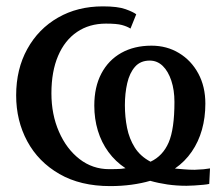

<svg xmlns="http://www.w3.org/2000/svg" viewBox="-20 -588 714 618"><path d="M334.5 11Q239 11 171.2 -28Q103.5 -67 67.8 -133.2Q32 -199.5 32 -281Q32 -365.5 67.8 -430.2Q103.5 -495 166.5 -531.2Q229.5 -567.5 311 -567.5Q359 -567.5 384 -558.5Q409 -549.5 418.5 -542L400 -496Q389 -503 372.5 -507.5Q356 -512 321 -512Q267.5 -512 228 -485.2Q188.5 -458.5 167 -408.2Q145.5 -358 145.5 -287.5Q145.5 -219.5 169.8 -164Q194 -108.5 236 -76Q278 -43.5 331.5 -43.5Q344.5 -43.5 353.5 -43.8Q362.5 -44 369.5 -44.5Q376.5 -45 384 -46.5Q351.5 -68 329 -98.8Q306.5 -129.5 295 -167.5Q283.5 -205.5 283.5 -248Q283.5 -308 306.2 -351.2Q329 -394.5 370.5 -417.8Q412 -441 467.5 -441Q517 -441 556.2 -417.2Q595.5 -393.5 618.2 -351.5Q641 -309.5 641 -254.5Q641 -209.5 630 -170.5Q619 -131.5 597.2 -99.8Q575.5 -68 543 -45.5Q555 -44.5 572 -43Q589 -41.5 606.5 -41.5Q622.5 -42 635.5 -43.2Q648.5 -44.5 656 -46L653.5 4Q647.5 5.5 634.2 6.8Q621 8 606 9Q591 10 580.5 10Q548.5 10 519 5.8Q489.5 1.5 463.5 -6Q436.5 2 403.5 6.5Q370.5 11 334.5 11ZM464.5 -67.5Q504 -86 522.8 -129.2Q541.5 -172.5 541.5 -260Q541.5 -298 531.5 -328.2Q521.5 -358.5 503.8 -375.8Q486 -393 462 -393Q432 -393 414.5 -373Q397 -353 389.5 -320.2Q382 -287.5 382 -249.5Q382 -211.5 389 -176.5Q396 -141.5 413.8 -113.2Q431.5 -85 464.5 -67.5Z"/></svg>

Font: Merriweather 24pt Medium
Style: Regular
Weight: 500
Designer: Eben Sorkin
Foundry: Eben Sorkin
Version: Version 2.100